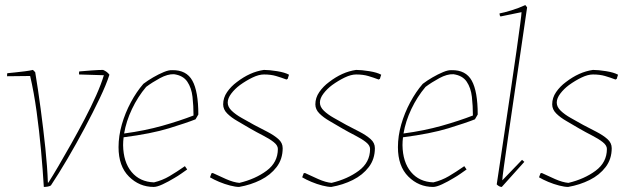

<svg xmlns="http://www.w3.org/2000/svg" viewBox="-20 -732 2486 758"><path d="M153 6Q149 -61 142 -138Q135 -215 124.5 -291.5Q114 -368 99 -432L8 -431Q8 -433 8 -437Q8 -441 9 -443Q20 -444 39 -446Q58 -448 78 -450.5Q98 -453 110 -456L119 -447Q130 -381 140.5 -302.5Q151 -224 159 -148Q167 -72 169 -11H171Q187 -36 210.5 -76Q234 -116 261 -164Q288 -212 314 -261.5Q340 -311 360 -356Q380 -401 390 -435L292 -438Q292 -440 292 -444Q292 -448 293 -450Q313 -452 342.5 -454Q372 -456 387 -456Q394 -453 400.5 -448.5Q407 -444 412 -437Q400 -399 373.5 -343.5Q347 -288 314 -226Q281 -164 246 -104.5Q211 -45 181 0Q177 3 169 4.5Q161 6 153 6Z M587 6Q530 6 489 -35Q448 -76 448 -151Q448 -195 461 -240.5Q474 -286 496.5 -328Q519 -370 546 -401Q563 -414 584.5 -426.5Q606 -439 626.5 -447.5Q647 -456 660 -455Q716 -456 739.5 -413.5Q763 -371 763 -280L752 -261Q717 -247 647 -225.5Q577 -204 468 -190Q466 -174 466 -159Q467 -92 499.5 -53Q532 -14 588 -12Q621 -20 649 -36.5Q677 -53 710 -76L719 -63Q709 -56 695.5 -46.5Q682 -37 668 -29Q645 -15 622.5 -4.5Q600 6 587 6ZM557 -389Q524 -350 501 -301.5Q478 -253 470 -205Q552 -216 621 -235.5Q690 -255 744 -276Q744 -314 740 -349.5Q736 -385 719.5 -409.5Q703 -434 667 -439Q642 -440 611.5 -423.5Q581 -407 557 -389Z M924 6Q910 6 888.5 0.5Q867 -5 845.5 -14Q824 -23 809 -32L815 -48L820 -49Q843 -38 872.5 -25Q902 -12 925 -10Q988 -25 1032.5 -58Q1077 -91 1077 -144Q1077 -158 1060.5 -171Q1044 -184 1018.5 -197Q993 -210 967 -225Q942 -240 917.5 -254Q893 -268 877 -284Q861 -300 861 -320Q861 -346 876.5 -368.5Q892 -391 915 -408Q941 -428 967.5 -440Q994 -452 1022 -456Q1043 -456 1074 -451Q1105 -446 1121 -437L1118 -428L1116 -421L1111 -418Q1090 -426 1069.5 -432Q1049 -438 1022 -438Q1002 -438 977 -426Q952 -414 927 -396Q907 -381 893 -362.5Q879 -344 879 -327Q879 -310 894.5 -295Q910 -280 934 -266.5Q958 -253 983 -239Q1010 -225 1036 -211.5Q1062 -198 1079 -183Q1096 -168 1096 -147Q1096 -104 1072 -72.5Q1048 -41 1009 -21.5Q970 -2 924 6Z M1288 6Q1274 6 1252.5 0.5Q1231 -5 1209.5 -14Q1188 -23 1173 -32L1179 -48L1184 -49Q1207 -38 1236.5 -25Q1266 -12 1289 -10Q1352 -25 1396.5 -58Q1441 -91 1441 -144Q1441 -158 1424.5 -171Q1408 -184 1382.5 -197Q1357 -210 1331 -225Q1306 -240 1281.5 -254Q1257 -268 1241 -284Q1225 -300 1225 -320Q1225 -346 1240.5 -368.5Q1256 -391 1279 -408Q1305 -428 1331.5 -440Q1358 -452 1386 -456Q1407 -456 1438 -451Q1469 -446 1485 -437L1482 -428L1480 -421L1475 -418Q1454 -426 1433.5 -432Q1413 -438 1386 -438Q1366 -438 1341 -426Q1316 -414 1291 -396Q1271 -381 1257 -362.5Q1243 -344 1243 -327Q1243 -310 1258.5 -295Q1274 -280 1298 -266.5Q1322 -253 1347 -239Q1374 -225 1400 -211.5Q1426 -198 1443 -183Q1460 -168 1460 -147Q1460 -104 1436 -72.5Q1412 -41 1373 -21.5Q1334 -2 1288 6Z M1690 6Q1633 6 1592 -35Q1551 -76 1551 -151Q1551 -195 1564 -240.5Q1577 -286 1599.5 -328Q1622 -370 1649 -401Q1666 -414 1687.5 -426.5Q1709 -439 1729.5 -447.5Q1750 -456 1763 -455Q1819 -456 1842.5 -413.5Q1866 -371 1866 -280L1855 -261Q1820 -247 1750 -225.5Q1680 -204 1571 -190Q1569 -174 1569 -159Q1570 -92 1602.5 -53Q1635 -14 1691 -12Q1724 -20 1752 -36.5Q1780 -53 1813 -76L1822 -63Q1812 -56 1798.5 -46.5Q1785 -37 1771 -29Q1748 -15 1725.5 -4.5Q1703 6 1690 6ZM1660 -389Q1627 -350 1604 -301.5Q1581 -253 1573 -205Q1655 -216 1724 -235.5Q1793 -255 1847 -276Q1847 -314 1843 -349.5Q1839 -385 1822.5 -409.5Q1806 -434 1770 -439Q1745 -440 1714.5 -423.5Q1684 -407 1660 -389Z M1961 6Q1951 6 1941 -4Q1947 -44 1956.5 -107Q1966 -170 1977 -244.5Q1988 -319 1999 -393Q2010 -467 2019 -530.5Q2028 -594 2033.5 -635.5Q2039 -677 2039 -684L1956 -667Q1952 -671 1952 -679Q1969 -682 1998.5 -691Q2028 -700 2054 -712L2061 -703Q2049 -622 2036 -532Q2023 -442 2010 -355Q1997 -268 1986.5 -195Q1976 -122 1969.5 -75.5Q1963 -29 1963 -20L2041 -101L2050 -93Z M2223 6Q2209 6 2187.5 0.5Q2166 -5 2144.5 -14Q2123 -23 2108 -32L2114 -48L2119 -49Q2142 -38 2171.5 -25Q2201 -12 2224 -10Q2287 -25 2331.5 -58Q2376 -91 2376 -144Q2376 -158 2359.5 -171Q2343 -184 2317.5 -197Q2292 -210 2266 -225Q2241 -240 2216.5 -254Q2192 -268 2176 -284Q2160 -300 2160 -320Q2160 -346 2175.5 -368.5Q2191 -391 2214 -408Q2240 -428 2266.5 -440Q2293 -452 2321 -456Q2342 -456 2373 -451Q2404 -446 2420 -437L2417 -428L2415 -421L2410 -418Q2389 -426 2368.5 -432Q2348 -438 2321 -438Q2301 -438 2276 -426Q2251 -414 2226 -396Q2206 -381 2192 -362.5Q2178 -344 2178 -327Q2178 -310 2193.5 -295Q2209 -280 2233 -266.5Q2257 -253 2282 -239Q2309 -225 2335 -211.5Q2361 -198 2378 -183Q2395 -168 2395 -147Q2395 -104 2371 -72.5Q2347 -41 2308 -21.5Q2269 -2 2223 6Z"/></svg>

Font: Labrada Thin
Style: Italic
Weight: 100
Italic angle: -7°
Designer: Mercedes Jáuregui
Foundry: Omnibus-Type Team
Version: Version 1.000; ttfautohint (v1.8.4.7-5d5b)